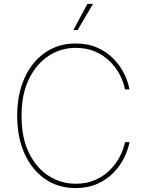

<svg xmlns="http://www.w3.org/2000/svg" viewBox="-20 -962 756 992"><path d="M370.6 9.8Q281.2 9.8 213.1 -37.1Q145 -84 106.9 -168Q68.8 -252 68.8 -363.3Q68.8 -475.1 106.9 -559.1Q145 -643.1 213.1 -690.2Q281.2 -737.3 370.6 -737.3Q434.6 -737.3 483.6 -715.3Q532.7 -693.4 567.1 -657.7Q601.6 -622.1 621.8 -580.6Q642.1 -539.1 648.9 -500H626Q618.7 -537.6 599.1 -575.4Q579.6 -613.3 547.6 -644.8Q515.6 -676.3 471.4 -695.6Q427.2 -714.8 370.6 -714.8Q295.9 -714.8 232.4 -674.1Q168.9 -633.3 130.1 -554.9Q91.3 -476.6 91.3 -363.3Q91.3 -249 130.1 -170.9Q168.9 -92.8 232.4 -52.7Q295.9 -12.7 370.6 -12.7Q427.2 -12.7 471.4 -32Q515.6 -51.3 547.4 -83Q579.1 -114.7 598.9 -152.6Q618.7 -190.4 626 -227.5H648.9Q642.1 -189 621.8 -147.5Q601.6 -106 567.1 -70.3Q532.7 -34.7 483.6 -12.5Q434.6 9.8 370.6 9.8ZM358.9 -806.6 431.6 -941.9H460.4L380.9 -806.6Z"/></svg>

Font: Inter 16pt Thin
Style: Regular
Weight: 250
Version: Version 4.001;git-66647c0bb